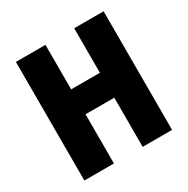

<svg xmlns="http://www.w3.org/2000/svg" viewBox="-162 -857 980 1001"><g transform="rotate(-30 328.0 -357.0)"><path d="M592 0H415V-296H242V0H64V-714H242V-446H415V-714H592Z"/></g></svg>

Font: Noto Sans Gujarati UI Condensed Black
Style: Regular
Weight: 900
Width: 3
Designer: Jelle Bosma - Monotype Design Team, Universal Thirst
Foundry: Monotype Imaging Inc.
Version: Version 2.106; ttfautohint (v1.8.4.7-5d5b)